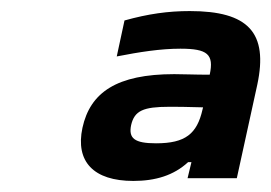

<svg xmlns="http://www.w3.org/2000/svg" viewBox="-20 -694 490 347"><path d="M323 -674C284 -674 248 -669 205 -657L191 -592C232 -600 270 -606 306 -606C355 -606 367 -596 359 -559C331 -559 312 -560 295 -560C191 -560 143 -527 129 -463C116 -402 149 -367 221 -367C261 -367 294 -377 320 -401H326L319 -372H408L445 -541C465 -635 429 -674 323 -674ZM217 -468C223 -494 239 -501 286 -501C301 -501 313 -501 347 -500L346 -496C336 -452 315 -435 262 -435C223 -435 212 -444 217 -468Z"/></svg>

Font: LT Wave Medium
Style: Italic
Weight: 500
Designer: Daniel Lyons
Version: Version 2.5 (Glyphs App)